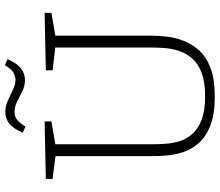

<svg xmlns="http://www.w3.org/2000/svg" viewBox="-77 -822 906 792"><g transform="rotate(-90 376.0 -426.0)"><path d="M482 -690 719 -695V-667L616 -649L625 -663V-259Q625 -228 621 -192Q617 -156 603.5 -121Q590 -86 563 -56.5Q536 -27 490 -10Q444 7 374 7Q300 7 253.5 -11.5Q207 -30 181 -60Q155 -90 144 -125Q133 -160 130.5 -192.5Q128 -225 128 -249V-663L137 -649L34 -662V-690L271 -695V-667L168 -649L177 -663V-249Q177 -224 179 -195Q181 -166 190 -137Q199 -108 220.5 -84.5Q242 -61 279 -47Q316 -33 374 -33Q434 -33 472 -47.5Q510 -62 531.5 -87Q553 -112 562.5 -142Q572 -172 574 -202.5Q576 -233 576 -259V-663L585 -650L482 -662ZM250 -774 225 -785Q241 -824 262 -840.5Q283 -857 310 -857Q334 -857 357.5 -846.5Q381 -836 402.5 -825.5Q424 -815 442 -815Q459 -815 474 -824.5Q489 -834 503 -859L528 -848Q511 -809 489.5 -792.5Q468 -776 442 -776Q417 -776 395.5 -787Q374 -798 353 -808.5Q332 -819 309 -819Q291 -819 277.5 -808Q264 -797 250 -774Z"/></g></svg>

Font: Bitter Thin Light
Style: Regular
Weight: 300
Version: Version 2.002